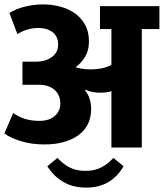

<svg xmlns="http://www.w3.org/2000/svg" viewBox="-20 -670 744 872"><path d="M23 -611Q52 -630 93.5 -640Q135 -650 177 -650Q216 -650 253.5 -640Q291 -630 320 -609.5Q349 -589 366.5 -557.5Q384 -526 384 -482Q384 -439 364 -408.5Q344 -378 323 -365Q334 -361 351 -358Q368 -355 390 -355Q423 -355 447.5 -361Q472 -367 486 -376V-538H434V-642H704V-538H624V0H486V-257Q481 -253 466 -251Q451 -249 433 -249Q399 -249 368 -262L366 -259Q379 -245 386.5 -222.5Q394 -200 394 -176Q394 -98 336 -56Q278 -14 181 -14Q123 -14 74.5 -29Q26 -44 0 -64L40 -157Q63 -140 92.5 -130.5Q122 -121 158 -121Q203 -121 228.5 -143Q254 -165 254 -200Q254 -238 228 -261.5Q202 -285 156 -285H82V-390H143Q187 -390 215.5 -411Q244 -432 244 -467Q244 -505 218.5 -524Q193 -543 155 -543Q103 -543 59 -515ZM371 182Q311 182 267 156Q223 130 195 85L241 47Q264 73 294.5 89.5Q325 106 368 106Q411 106 441.5 89.5Q472 73 495 47L541 85Q515 131 473 156.5Q431 182 371 182Z"/></svg>

Font: Mukta ExtraBold
Style: Regular
Weight: 800
Designer: Girish Dalvi and Yashodeep Gholap
Foundry: Ek Type
Version: Version 2.538;PS 1.002;hotconv 16.6.51;makeotf.lib2.5.65220;